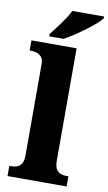

<svg xmlns="http://www.w3.org/2000/svg" viewBox="-103 -1009 598 1059"><g transform="rotate(10 195.5 -479.5)"><path d="M112 -812V-799H192C259 -835 366 -914 391 -949V-959H213C192 -914 141 -850 112 -812ZM19 0H350V-57H339C301 -57 272 -73 272 -128V-760H19V-703H30C51 -703 97 -695 97 -644V-128C97 -73 69 -57 30 -57H19Z"/></g></svg>

Font: Noto Serif Myanmar ExtraBold
Style: Regular
Weight: 800
Designer: Ben Mitchell and the Monotype Design Team
Foundry: Monotype Imaging Inc.
Version: Version 2.106